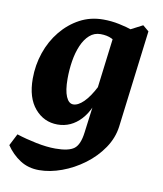

<svg xmlns="http://www.w3.org/2000/svg" viewBox="-91 -496 637 750"><g transform="rotate(10 227.5 -121.0)"><path d="M114 193Q71 193 38.5 172Q6 151 -17 117L7 70Q44 82 86 90.5Q128 99 162 99Q215 99 236.5 82.5Q258 66 264 17L280 -106L281 -139L311 -380L417 -435L441 -415L393 -29Q387 17 359.5 57.5Q332 98 291 128.5Q250 159 203.5 176Q157 193 114 193ZM154 5Q100 5 64 -37Q28 -79 28 -155Q28 -209 45 -258.5Q62 -308 93.5 -346.5Q125 -385 167 -407.5Q209 -430 260 -430Q292 -430 323 -423.5Q354 -417 377 -409L341 -340Q322 -354 303.5 -363Q285 -372 259 -372Q234 -372 215.5 -355.5Q197 -339 185 -311Q173 -283 167.5 -248.5Q162 -214 162 -178Q162 -132 172.5 -107.5Q183 -83 201 -83Q220 -83 242 -104.5Q264 -126 286 -169L301 -162Q286 -80 247 -37.5Q208 5 154 5Z"/></g></svg>

Font: Yrsa
Style: Italic
Weight: 400
Italic angle: -7.10001°
Designer: Anna Giedrys (Yrsa+Rasa design), David Brezina (Yrsa art-direction, Rasa art-direction, design)
Foundry: Rosetta Type Foundry
Version: Version 2.004